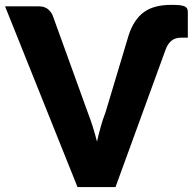

<svg xmlns="http://www.w3.org/2000/svg" viewBox="-36 -754 782 774"><path d="M389.6 -301.8 482.9 -612.8Q503.4 -674.8 543.5 -704.6Q583.5 -734.4 654.8 -734.4Q676.8 -734.4 689.9 -732.9Q705.1 -730.5 710 -727.5Q716.8 -723.6 719.2 -717.8Q721.2 -712.4 721.2 -704.1V-602.1H693.4Q670.4 -602.1 655.3 -589.8Q639.6 -577.6 630.4 -550.8L429.7 0H276.4L-15.6 -728.5H120.6Q141.6 -728.5 155.8 -718.3Q169.9 -707 176.3 -691.9L317.4 -301.8Q331.5 -264.2 336.9 -246.6Q349.1 -207.5 355 -183.1Q359.9 -206.5 371.1 -246.6Q376 -265.6 389.6 -301.8Z"/></svg>

Font: Lato-ExtraBold
Style: Regular
Weight: 500
Designer: Lukasz Dziedzic with Adam Twardoch and Botio Nikoltchev
Foundry: tyPoland Lukasz Dziedzic
Version: ""